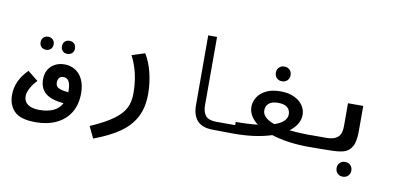

<svg xmlns="http://www.w3.org/2000/svg" viewBox="-83 -1001 3166 1507"><g transform="rotate(10 1500.0 -248.0)"><path d="M32.5 3Q32.5 -56 56.2 -107.5Q80 -159 127.5 -206L210 -139.5Q180 -110.5 159.8 -73.5Q139.5 -36.5 139.5 -7Q139.5 36 171.8 58.8Q204 81.5 262 81.5Q397.5 81.5 442 -3Q341 -12.5 296 -51.5Q251 -90.5 251 -161.5Q251 -205 270 -237.5Q289 -270 322.5 -287.5Q356 -305 398.5 -305Q443.5 -305 481.2 -283Q519 -261 541.8 -215.5Q564.5 -170 564.5 -103Q564.5 -13 525.2 51Q486 115 415.2 148.2Q344.5 181.5 251 181.5Q130 181.5 81.2 131.8Q32.5 82 32.5 3ZM181.5 -444.5Q181.5 -468 195.8 -482.2Q210 -496.5 233 -496.5Q256.5 -496.5 271 -482.2Q285.5 -468 285.5 -444.5Q285.5 -421 271 -406.8Q256.5 -392.5 233 -392.5Q210 -392.5 195.8 -406.8Q181.5 -421 181.5 -444.5ZM352 -442Q352 -465.5 366.2 -479.8Q380.5 -494 403.5 -494Q427 -494 441.5 -479.8Q456 -465.5 456 -442Q456 -418.5 441.5 -404.2Q427 -390 403.5 -390Q380.5 -390 366.2 -404.2Q352 -418.5 352 -442ZM464 -95V-107Q464 -206 406.5 -206Q384 -206 372.8 -191.5Q361.5 -177 361.5 -153.5Q361.5 -137 369.5 -125.5Q377.5 -114 400 -106Q422.5 -98 464 -95Z M969 -172.5Q969 -256 952.8 -328.5Q936.5 -401 902 -468L1005.5 -501Q1043.5 -439.5 1063.5 -357Q1083.5 -274.5 1083.5 -189.5Q1083.5 -82 1043.5 -5.2Q1003.5 71.5 924.2 127Q845 182.5 719 229.5L675 137Q792 86 855.5 39.5Q919 -7 944 -56.5Q969 -106 969 -172.5Z M1468.5 -172 1468 -725H1538.5V-180Q1538.5 -126.5 1563 -97.2Q1587.5 -68 1648 -68H1801.5V0L1630.5 -2Q1549 -2.5 1508.8 -44.5Q1468.5 -86.5 1468.5 -172Z M1973.5 -102.5Q1937.5 -129.5 1918.2 -162.5Q1899 -195.5 1899 -233Q1899 -271 1920.5 -307.2Q1942 -343.5 1988 -367.2Q2034 -391 2103 -391Q2170.5 -391 2216.2 -368.5Q2262 -346 2284 -311.2Q2306 -276.5 2306 -240.5Q2306 -200.5 2285.2 -165.8Q2264.5 -131 2226 -102.5Q2301 -93.5 2401.5 -93.5V0Q2316 0 2239.2 -10.5Q2162.5 -21 2099.5 -41.5Q1972.5 0 1798.5 0V-93.5Q1899.5 -93.5 1973.5 -102.5ZM2100 -129Q2148.5 -145.5 2173.2 -169.5Q2198 -193.5 2198.5 -222.5Q2198.5 -258 2175 -278.5Q2151.5 -299 2101.5 -299Q2052 -299 2027.8 -278.2Q2003.5 -257.5 2003.5 -222Q2003.5 -193 2027.5 -169.2Q2051.5 -145.5 2100 -129ZM2041.5 -529.5Q2041.5 -555 2057.8 -571.5Q2074 -588 2100 -588Q2126 -588 2142.5 -571.5Q2159 -555 2159 -529.5Q2159 -504 2142.5 -487.2Q2126 -470.5 2100 -470.5Q2074.5 -470.5 2058 -487.2Q2041.5 -504 2041.5 -529.5Z M2401.5 -94H2519Q2567.5 -94 2594.5 -108.5Q2621.5 -123 2631.2 -147.8Q2641 -172.5 2641 -208.5V-391H2762.5V-186Q2762.5 -105 2739 -65.2Q2715.5 -25.5 2674.2 -13.8Q2633 -2 2562.5 -2L2493.5 -1L2401.5 0ZM2641 125Q2641 99.5 2657.2 83Q2673.5 66.5 2699.5 66.5Q2725.5 66.5 2742 83Q2758.5 99.5 2758.5 125Q2758.5 150.5 2742 167.2Q2725.5 184 2699.5 184Q2674 184 2657.5 167.2Q2641 150.5 2641 125Z"/></g></svg>

Font: JuliaMono SemiBold
Style: Italic
Weight: 600
Italic angle: -9°
Monospace: yes
Designer: cormullion
Foundry: corm
Version: Version 0.056; ttfautohint (v1.8.4)